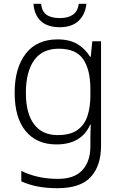

<svg xmlns="http://www.w3.org/2000/svg" viewBox="-20 -749 639 1009"><path d="M283 -542Q345 -542 386.5 -517.5Q428 -493 453 -451H457L465 -532H511V17Q511 122 457 181Q403 240 282 240Q222 240 175.5 230.5Q129 221 92 204V149Q129 168 178 179.5Q227 191 284 191Q371 191 413 145Q455 99 455 20V-11Q455 -32 455.5 -53.5Q456 -75 457 -94H454Q408 10 276 10Q173 10 115 -60Q57 -130 57 -262Q57 -391 115 -466.5Q173 -542 283 -542ZM289 -493Q202 -493 159 -432Q116 -371 116 -261Q116 -153 159 -96Q202 -39 283 -39Q349 -39 386.5 -65.5Q424 -92 439.5 -139Q455 -186 455 -246V-281Q455 -382 417.5 -437.5Q380 -493 289 -493ZM434 -729Q428 -672 392.5 -639Q357 -606 294 -606Q229 -606 194.5 -638.5Q160 -671 156 -729H196Q200 -689 224.5 -671.5Q249 -654 295 -654Q338 -654 363.5 -672Q389 -690 394 -729Z"/></svg>

Font: Noto Sans Thai Looped Light
Style: Regular
Weight: 300
Designer: Sasikarn Vongin, Ben Mitchell
Foundry: The Fontpad Ltd
Version: Version 1.001; ttfautohint (v1.8.4.7-5d5b)